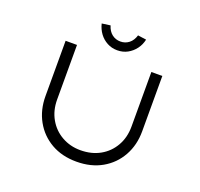

<svg xmlns="http://www.w3.org/2000/svg" viewBox="-150 -1060 1289 1235"><g transform="rotate(20 495.0 -442.5)"><path d="M494 7Q395 7 321 -35.5Q247 -78 205.5 -152.5Q164 -227 164 -322V-700H242V-326Q242 -252 275 -194Q308 -136 365.5 -103.5Q423 -71 493 -71Q569 -71 627 -103.5Q685 -136 718 -194Q751 -252 751 -326V-700H826V-321Q826 -227 784.5 -152.5Q743 -78 668.5 -35.5Q594 7 494 7ZM496 -756Q458 -756 426.5 -773Q395 -790 374 -818.5Q353 -847 344 -884L402 -892Q413 -855 438 -835.5Q463 -816 496 -816Q529 -816 554 -835.5Q579 -855 590 -892L648 -884Q640 -847 618.5 -818.5Q597 -790 566 -773Q535 -756 496 -756Z"/></g></svg>

Font: Lexend Tera Light
Style: Regular
Weight: 300
Designer: Bonnie Shaver-Troup, Thomas Jockin
Foundry: Lexend
Version: Version 1.007